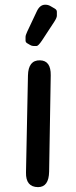

<svg xmlns="http://www.w3.org/2000/svg" viewBox="-20 -766 320 811"><path d="M148.9 -511.2Q99.6 -512.2 98.1 -447.3L89.8 -37.6Q88.4 23.9 140.6 24.4Q186.5 24.4 187.5 -41.5L194.3 -447.8Q195.3 -510.3 148.9 -511.2ZM157.2 -594.7 209 -673.8Q220.2 -690.9 220.2 -699.5Q220.2 -708 220.2 -716.3Q220.2 -724.6 210.9 -730Q201.7 -735.4 192.4 -740.7Q183.1 -746.1 170.9 -746.1Q147.9 -746.1 134.8 -716.8L94.7 -631.8Q87.9 -617.2 87.9 -609.9Q87.9 -602.5 87.9 -595Q87.9 -587.4 94.5 -583.5Q101.1 -579.6 107.7 -575.7Q114.3 -571.8 121.1 -571.8Q127.9 -571.8 134.8 -571.8Q141.6 -571.8 157.2 -594.7Z"/></svg>

Font: Comic Relief
Style: Regular
Weight: 400
Designer: Jeff Davis
Foundry: Loudifier
Version: Version 1.200; ttfautohint (v1.8.4.7-5d5b)